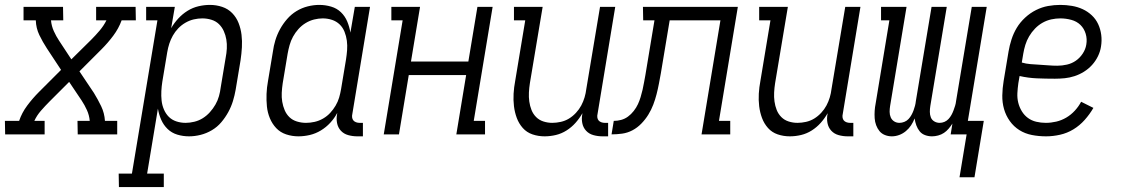

<svg xmlns="http://www.w3.org/2000/svg" viewBox="-50 -548 4570 783"><path d="M-29 0 -30 -55H28Q39 -88 61 -117.5Q83 -147 109 -173L199 -263L141 -351Q124 -377 110.5 -405Q97 -433 96 -465H46V-520H207L208 -465H158Q160 -442 169.5 -421Q179 -400 191 -382L241 -306L322 -386Q340 -404 356.5 -423.5Q373 -443 384 -465H342V-520H503L504 -465H446Q434 -432 412 -402.5Q390 -373 364 -347L274 -257L333 -169Q349 -143 362.5 -115Q376 -87 378 -55H428V0H267L266 -55H316Q314 -78 304.5 -99Q295 -120 283 -138L232 -214L152 -134Q134 -116 117 -96.5Q100 -77 90 -55H132V0Z M435 215 434 160H488L592 -465H546V-520H663L648 -433Q660 -454 677 -472.5Q694 -491 715 -504Q736 -517 759.5 -522.5Q783 -528 806 -528Q832 -528 856 -520Q880 -512 897 -494.5Q914 -477 923 -454Q932 -431 935 -406Q938 -381 936.5 -355Q935 -329 931 -302L911 -182Q907 -159 900 -136Q893 -113 881 -91Q869 -69 852.5 -49.5Q836 -30 814 -17Q792 -4 768 2Q744 8 721 8Q696 8 673 1Q650 -6 633.5 -22Q617 -38 607.5 -59.5Q598 -81 594 -105L550 160H618V215ZM707 -47Q724 -47 742.5 -51.5Q761 -56 777 -66Q793 -76 806 -90.5Q819 -105 828.5 -121.5Q838 -138 843 -156Q848 -174 850 -191L870 -311Q874 -331 875 -350Q876 -369 873 -387Q870 -405 862.5 -421.5Q855 -438 842.5 -450Q830 -462 812 -467.5Q794 -473 775 -473Q758 -473 740.5 -469Q723 -465 706.5 -455.5Q690 -446 677 -432.5Q664 -419 655 -403Q646 -387 640.5 -370Q635 -353 632 -335L612 -215Q609 -196 608 -176.5Q607 -157 609 -138Q611 -119 618.5 -101.5Q626 -84 638.5 -71.5Q651 -59 669 -53Q687 -47 707 -47Z M1167 8Q1141 8 1117 0Q1093 -8 1076.5 -25.5Q1060 -43 1050.5 -66Q1041 -89 1038.5 -114Q1036 -139 1037 -165Q1038 -191 1043 -218L1063 -338Q1066 -361 1073 -384Q1080 -407 1092 -429Q1104 -451 1121 -470.5Q1138 -490 1159.5 -503Q1181 -516 1205 -522Q1229 -528 1252 -528Q1277 -528 1300.5 -521Q1324 -514 1340.5 -498Q1357 -482 1366 -460.5Q1375 -439 1379 -415L1397 -520H1459L1387 -84Q1385 -76 1386 -69Q1387 -62 1391 -57Q1395 -52 1402 -49.5Q1409 -47 1416 -47H1430V8H1407Q1388 8 1370 3Q1352 -2 1340 -15Q1328 -28 1324.5 -46.5Q1321 -65 1325 -84V-87Q1314 -66 1297 -47.5Q1280 -29 1258.5 -16Q1237 -3 1213.5 2.5Q1190 8 1167 8ZM1198 -47Q1215 -47 1233 -51Q1251 -55 1267.5 -64.5Q1284 -74 1296.5 -87.5Q1309 -101 1318.5 -117Q1328 -133 1333 -150Q1338 -167 1341 -185L1361 -305Q1364 -324 1365.5 -343.5Q1367 -363 1364.5 -382Q1362 -401 1355 -418.5Q1348 -436 1335 -448.5Q1322 -461 1304 -467Q1286 -473 1266 -473Q1249 -473 1231 -468.5Q1213 -464 1196.5 -454Q1180 -444 1167 -429.5Q1154 -415 1145 -398.5Q1136 -382 1131 -364Q1126 -346 1123 -329L1103 -209Q1100 -189 1099 -170Q1098 -151 1101 -133Q1104 -115 1111 -98.5Q1118 -82 1130.5 -70Q1143 -58 1161 -52.5Q1179 -47 1198 -47Z M1515 0 1592 -465H1546V-520H1663L1626 -297H1860L1897 -520H1959L1882 -55H1928V0H1811L1851 -242H1617L1577 0Z M2171 8Q2145 8 2121.5 0Q2098 -8 2082 -26Q2066 -44 2057.5 -67Q2049 -90 2046 -115Q2043 -140 2044.5 -166Q2046 -192 2051 -218L2092 -465H2046V-520H2163L2111 -209Q2108 -190 2107 -171Q2106 -152 2108.5 -134Q2111 -116 2117.5 -99.5Q2124 -83 2136.5 -70.5Q2149 -58 2166.5 -52.5Q2184 -47 2202 -47Q2219 -47 2237 -51Q2255 -55 2270.5 -64.5Q2286 -74 2299 -88Q2312 -102 2320.5 -118Q2329 -134 2334 -151Q2339 -168 2341 -185L2397 -520H2459L2387 -84Q2385 -76 2386 -69Q2387 -62 2391 -57Q2395 -52 2402 -49.5Q2409 -47 2416 -47H2430V8H2407Q2388 8 2370 3Q2352 -2 2340 -15Q2328 -28 2324.5 -46.5Q2321 -65 2325 -84V-86Q2313 -65 2297 -47Q2281 -29 2260.5 -16Q2240 -3 2217 2.5Q2194 8 2171 8Z M2444 0 2453 -55Q2468 -55 2483 -59Q2498 -63 2511 -72.5Q2524 -82 2534.5 -95.5Q2545 -109 2551.5 -123Q2558 -137 2562.5 -152Q2567 -167 2570.5 -182Q2574 -197 2576.5 -212Q2579 -227 2582 -242L2619 -465H2573L2572 -520H2959L2882 -55H2928V0H2811L2888 -465H2681L2645 -249Q2641 -227 2637 -206Q2633 -185 2627.5 -163.5Q2622 -142 2614 -121Q2606 -100 2594 -80.5Q2582 -61 2565.5 -44Q2549 -27 2529 -16.5Q2509 -6 2487 -3Q2465 0 2444 0Z M3171 8Q3145 8 3121.5 0Q3098 -8 3082 -26Q3066 -44 3057.5 -67Q3049 -90 3046 -115Q3043 -140 3044.5 -166Q3046 -192 3051 -218L3092 -465H3046V-520H3163L3111 -209Q3108 -190 3107 -171Q3106 -152 3108.5 -134Q3111 -116 3117.5 -99.5Q3124 -83 3136.5 -70.5Q3149 -58 3166.5 -52.5Q3184 -47 3202 -47Q3219 -47 3237 -51Q3255 -55 3270.5 -64.5Q3286 -74 3299 -88Q3312 -102 3320.5 -118Q3329 -134 3334 -151Q3339 -168 3341 -185L3397 -520H3459L3387 -84Q3385 -76 3386 -69Q3387 -62 3391 -57Q3395 -52 3402 -49.5Q3409 -47 3416 -47H3430V8H3407Q3388 8 3370 3Q3352 -2 3340 -15Q3328 -28 3324.5 -46.5Q3321 -65 3325 -84V-86Q3313 -65 3297 -47Q3281 -29 3260.5 -16Q3240 -3 3217 2.5Q3194 8 3171 8Z M3863 175 3892 0H3827L3834 -44Q3827 -33 3818.5 -23Q3810 -13 3799.5 -6Q3789 1 3776 4.5Q3763 8 3751 8Q3736 8 3722.5 3Q3709 -2 3700.5 -12.5Q3692 -23 3687 -36.5Q3682 -50 3680 -65Q3674 -50 3665.5 -37Q3657 -24 3644.5 -13.5Q3632 -3 3617 2.5Q3602 8 3587 8Q3572 8 3558.5 2.5Q3545 -3 3536.5 -13.5Q3528 -24 3523 -37.5Q3518 -51 3517 -66Q3516 -81 3517 -96Q3518 -111 3521 -126L3577 -465H3543V-520H3647L3580 -116Q3578 -104 3578 -92Q3578 -80 3582.5 -69.5Q3587 -59 3596.5 -53Q3606 -47 3618 -47Q3628 -47 3638 -51Q3648 -55 3655 -62.5Q3662 -70 3667 -79Q3672 -88 3675.5 -97.5Q3679 -107 3681.5 -116.5Q3684 -126 3685 -136L3749 -520H3811L3744 -116Q3742 -104 3742 -92Q3742 -80 3746 -69.5Q3750 -59 3760 -53Q3770 -47 3782 -47Q3792 -47 3801.5 -51Q3811 -55 3818 -62.5Q3825 -70 3830 -79Q3835 -88 3838.5 -97.5Q3842 -107 3845 -116.5Q3848 -126 3849 -136L3913 -520H3974L3897 -55H3962L3924 175Z M4216 8Q4186 8 4158 2.5Q4130 -3 4107 -17.5Q4084 -32 4068 -54.5Q4052 -77 4044.5 -103.5Q4037 -130 4037.5 -159Q4038 -188 4043 -218L4063 -338Q4067 -362 4075 -387Q4083 -412 4096.5 -434.5Q4110 -457 4130.5 -476Q4151 -495 4175 -507Q4199 -519 4224 -523.5Q4249 -528 4274 -528Q4298 -528 4321.5 -524Q4345 -520 4365.5 -510.5Q4386 -501 4402.5 -485.5Q4419 -470 4428.5 -449.5Q4438 -429 4441 -405.5Q4444 -382 4440 -358Q4437 -338 4427.5 -318.5Q4418 -299 4403.5 -283Q4389 -267 4370.5 -255.5Q4352 -244 4332 -237.5Q4312 -231 4292 -229Q4272 -227 4252 -227Q4215 -227 4179 -228.5Q4143 -230 4108 -238L4103 -209Q4100 -188 4099 -168Q4098 -148 4102.5 -129.5Q4107 -111 4117 -94.5Q4127 -78 4142 -67Q4157 -56 4176 -51.5Q4195 -47 4215 -47Q4236 -47 4257.5 -52Q4279 -57 4298.5 -68.5Q4318 -80 4333.5 -97Q4349 -114 4359 -133L4409 -108Q4394 -82 4373.5 -59Q4353 -36 4327.5 -20.5Q4302 -5 4273 1.5Q4244 8 4216 8ZM4262 -280Q4281 -280 4301 -284.5Q4321 -289 4337.5 -300.5Q4354 -312 4365.5 -329.5Q4377 -347 4380 -366Q4384 -389 4377.5 -410.5Q4371 -432 4356 -446.5Q4341 -461 4319 -467Q4297 -473 4274 -473Q4256 -473 4237.5 -469Q4219 -465 4202 -455.5Q4185 -446 4171 -431.5Q4157 -417 4147 -400Q4137 -383 4131.5 -365Q4126 -347 4123 -329L4117 -293Q4134 -288 4152.5 -286.5Q4171 -285 4189.5 -284Q4208 -283 4226 -281.5Q4244 -280 4262 -280Z"/></svg>

Font: Iosevka Curly Slab Light
Style: Italic
Weight: 300
Italic angle: -9°
Monospace: yes
Designer: Belleve Invis
Foundry: Belleve Invis
Version: Version 22.1.2; ttfautohint (v1.8.4)